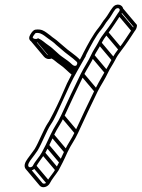

<svg xmlns="http://www.w3.org/2000/svg" viewBox="-20 -561 610 827"><path d="M348.4 -318.8C349.9 -321.9 351.6 -326.3 353.4 -329.8C372 -366 392.2 -405.8 417 -434.7C428.4 -447.8 434.9 -462.7 443.8 -472.5C457.8 -488.2 466 -507.8 476.7 -520.8C480.2 -525.2 489.2 -528.5 493.9 -522.9C498.5 -517.5 493.2 -510.5 488.4 -504.8C470 -475.9 453.3 -449.8 432.8 -423.9C420.7 -408 412.1 -396.6 402.7 -377.5C392.8 -358.5 381.1 -343.8 372 -323.1C362 -300.4 339.9 -267.4 327.9 -242.9C299.9 -186 270.1 -122.5 242.9 -63.2C228.3 -31.6 214.8 -17.2 197.9 18.8C190.7 34 183.7 49.2 176.8 63.6L159.9 96C150.1 114.7 132.2 131.8 121.8 152.4C118 159.9 107.3 161.6 103.4 156.8C97 149.4 107.4 133.8 115.9 123C121.8 115.5 134.6 98.4 142 87.2C161.4 54.9 180.6 2.7 198.6 -24.6C208.4 -38.8 214.5 -50.8 223.1 -68.9C243.7 -111.8 262.7 -156.4 282.6 -197.9C300.4 -235.3 324.5 -274.8 343.7 -309.5L350.2 -320.6ZM309.7 -279.9C303.7 -274.7 296 -277.7 289 -284.7C279.5 -294.3 263.8 -305.4 250.7 -314.4C228.1 -329.4 212 -350.4 187.9 -366.5C172.9 -376.1 163.3 -388.2 143.8 -396.5L140.1 -394.1C136.2 -391.6 120.6 -393.4 120.9 -400.7C122.5 -405.4 130.7 -416.7 133.3 -418.6C150.2 -421.1 159.7 -414.9 170.7 -407.6L186.2 -396C200.2 -385.6 211.4 -378.8 221.6 -368.1L242.8 -350.1C263.7 -330.5 291.6 -313.4 309.9 -295.3C314.5 -290.9 313.2 -287 309.7 -279.9ZM433.1 -481.3C421.9 -469 416.4 -455.9 405.9 -443.1C379.8 -411.3 359 -371.2 339.9 -334.6C333.2 -321.8 331 -315.4 324.2 -304.1C304 -325.2 274.9 -342.2 253.9 -361.9L232.8 -379.9C220.4 -391.8 207.3 -398.5 197.1 -408L180.6 -420.3C169.2 -427.9 159.1 -436.7 132.3 -433.3C120.8 -431.5 108.7 -411.1 106.3 -402.4C101.3 -384.2 124.2 -372.9 142.6 -379.6C154.4 -373.8 163.3 -363.3 178.2 -353.5C200.1 -339.2 216.4 -318 240.9 -301.6C253.3 -293.3 266.4 -282.6 277.6 -273.1C282.4 -269 288.7 -262.9 299.6 -262.1C295.1 -253.9 290 -243.9 283.4 -230.5L268.9 -202.3C250.9 -160 230.6 -114.3 209.6 -73.5C207.3 -69.3 187.7 -30.6 186.3 -31.3C166.5 -1.3 147.2 51.8 129.4 80.8C124.2 89.3 111.2 104.9 104.1 115.5C99.2 122.6 80.7 143.5 87.4 161.1C95 181 124.6 177.4 135.1 157.5C144.8 139.3 159.6 121.4 172.8 102L190.3 68.4C198 53.6 204.3 38.5 211.5 23.2C227.6 -11 240.8 -24.7 256.5 -58.8C284 -118.4 313.3 -181.1 341.3 -238.1C352.5 -260.8 373.6 -292 385.7 -318.9C394 -337.3 405.6 -351.9 416.1 -372.5C425.2 -390.5 432.1 -400.4 444.3 -416.1C465.1 -442.7 480.7 -468.5 500.3 -497.2C503.3 -501.8 511 -510.2 510.5 -522C509.7 -540.5 481.5 -550.8 465.1 -528.6C453.4 -514.1 444.1 -494.6 433.1 -481.3ZM122.3 160.3 181.8 231 194.1 220.4 134.6 149.7ZM160.2 104.3 219.7 175 232 164.4 172.5 93.7ZM177.4 71.3 236.9 142 249.2 131.4 189.7 60.7ZM198.5 26.3 258 97 270.3 86.4 210.8 15.7ZM243.5 -55.7 303 15 315.3 4.4 255.8 -66.3ZM328.4 -235.2 388 -164.5 400.2 -175.1 340.7 -245.8ZM372.7 -315.7 432.2 -245 444.5 -255.6 385 -326.3ZM403.3 -369.7 462.8 -299 475.1 -309.6 415.5 -380.3ZM432.4 -414.7 491.9 -344 504.2 -354.6 444.7 -425.3ZM488.2 -495.7 547.7 -425 560 -435.6 500.5 -506.3ZM312 -293.4 318.5 -285.6 330.8 -296.2 324.3 -304ZM137.3 -382.7 196.8 -312 209.1 -322.6 149.6 -393.3ZM176.9 -354.7 236.4 -284 248.7 -294.6 189.2 -365.3ZM239.6 -302.7 292.5 -239.9 304.8 -250.5 251.9 -313.3ZM277.1 -273.7 297.5 -249.4 309.8 -260 289.3 -284.3ZM302.7 -249.1C283.8 -263.4 268.7 -281.6 247.4 -295.8C232.4 -305.4 222.8 -317.4 203.3 -325.8C197.2 -321.8 188.1 -319.8 181.8 -327.2L122.3 -398L110 -387.4L169.5 -316.6C175.8 -309.1 187.4 -303.5 202.1 -308.9C213.9 -303 222.8 -292.6 237.7 -282.8C257.1 -270.1 272 -252 292.3 -236.6ZM496.8 -515.2 554.8 -446.2C554.2 -441.3 551.9 -439 548 -434.1C528.2 -405.7 513 -379.2 492.3 -353.2C480.2 -337.2 471.6 -325.9 462.2 -306.8C439.4 -263 410.4 -219 387.4 -172.2C359.4 -115.2 329.7 -51.8 302.4 7.5C287.8 39.1 274.3 53.5 257.4 89.5C250.2 104.8 243.2 120 236.3 134.3L219.4 166.8C209.7 185.4 191.7 202.5 181.3 223.1C177.5 230.6 166.9 232.3 162.9 227.5L103.4 156.8L91.1 167.4L150.6 238.1C162.5 252.3 186.6 244.2 194.7 228.2C203.9 209.8 219.7 192.4 232.3 172.7L249.8 139.1C257.5 124.3 263.8 109.2 271 93.9C287.2 59.7 300.3 46 316 11.9C343.5 -47.7 372.8 -110.4 400.8 -167.4C412 -190.1 433.1 -221.3 445.3 -248.2C453.5 -266.6 465.1 -281.2 475.6 -301.8C484.7 -319.8 491.6 -329.7 503.8 -345.3C524.6 -372 540.7 -397.5 559.8 -426.5C564 -431.7 570.5 -440.9 570 -453.5L509.1 -525.8Z"/></svg>

Font: CiSf OpenHand
Style: GlsObl
Weight: 400
Foundry: Cannot Into Space Fonts
Version: Version 0.7892